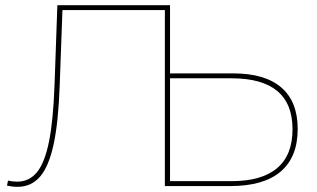

<svg xmlns="http://www.w3.org/2000/svg" viewBox="-20 -720 1225 743"><path d="M48 3Q27 3 7 -2L11 -21Q30 -17 46 -17Q93 -17 123 -53.5Q153 -90 169.5 -171.5Q186 -253 191 -390L202 -700H638V0H618V-690L627 -681H213L222 -690L211 -389Q206 -247 187.5 -161.5Q169 -76 135 -36.5Q101 3 48 3ZM883 -436Q1005 -436 1068.5 -381.5Q1132 -327 1132 -221Q1132 -112 1066 -56Q1000 0 872 0H618V-700H638V-436ZM876 -19Q993 -19 1052.5 -69.5Q1112 -120 1112 -220Q1112 -417 876 -417H638V-19Z"/></svg>

Font: Montserrat
Style: Regular
Weight: 400
Designer: Julieta Ulanovsky
Foundry: Julieta Ulanovsky
Version: Version 8.000